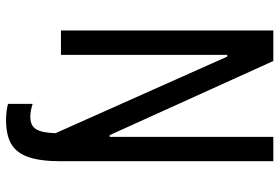

<svg xmlns="http://www.w3.org/2000/svg" viewBox="-170 -600 959 660"><g transform="rotate(90 310.0 -270.5)"><path d="M175 -571.7H169V0H85.3V-730H190.2L445 -167.5H451V-730H534.7V0L457.5 61.7ZM392.7 188.7Q363.5 188.7 337.5 182V97.3Q362.2 105.3 382.5 105.3Q404.5 105.3 416.6 94.9Q428.7 84.5 433.6 62Q438.5 39.5 438.8 0H534.7Q534.7 72.3 519.9 113.2Q505.2 154.2 474.4 171.4Q443.7 188.7 392.7 188.7Z"/></g></svg>

Font: Monaspace Neon Var
Style: Regular
Weight: 400
Designer: Riley Cran and the Lettermatic Team
Version: Version 1.000 (Monaspace Neon Var)